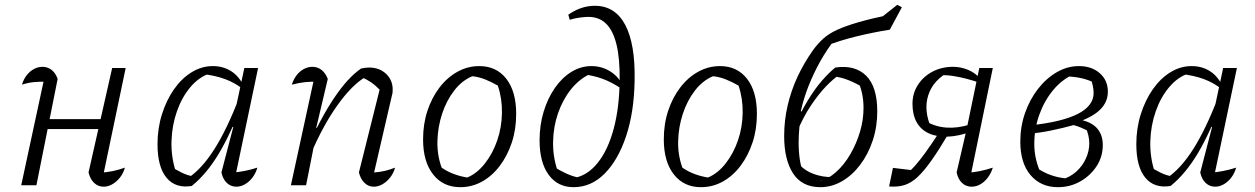

<svg xmlns="http://www.w3.org/2000/svg" viewBox="-20 -768 5202 796"><path d="M410 6Q387 6 370.5 -9.5Q354 -25 347 -53L445 -486H501L404 -22L391 -52Q420 -53 446.5 -58.5Q473 -64 498 -73Q491 -49 477 -31.5Q463 -14 445.5 -4Q428 6 410 6ZM68 0 167 -460 178 -429Q143 -430 119.5 -427.5Q96 -425 71 -417Q78 -440 91 -456.5Q104 -473 121 -482Q138 -491 156 -491Q177 -491 193.5 -478.5Q210 -466 219 -441L131 0ZM147 -233 154 -274H424L417 -233Z M775 3Q708 14 670.5 -31Q633 -76 633 -170Q633 -236 651.5 -294.5Q670 -353 701.5 -398Q733 -443 774.5 -468.5Q816 -494 862 -494Q904 -494 936.5 -474Q969 -454 987 -417L986 -399Q924 -450 819 -461L851 -464Q805 -449 769.5 -407Q734 -365 713.5 -306.5Q693 -248 691 -183Q689 -118 709 -56L686 -79Q710 -64 733 -52.5Q756 -41 784 -36L761 -31Q817 -68 869 -150Q921 -232 971 -362L988 -350Q939 -218 888 -132.5Q837 -47 775 3ZM953 -24 940 -52Q966 -54 992.5 -59Q1019 -64 1047 -73Q1040 -49 1026.5 -31.5Q1013 -14 995.5 -4Q978 6 960 6Q937 6 920.5 -9.5Q904 -25 898 -53L947 -241L941 -243L993 -486H1050Z M1468 -53 1558 -413 1560 -390Q1537 -414 1519.5 -426Q1502 -438 1478 -449L1497 -450Q1440 -417 1379.5 -332.5Q1319 -248 1267 -126L1255 -154Q1281 -215 1308.5 -266.5Q1336 -318 1364 -360Q1392 -402 1420 -433Q1448 -464 1477 -484Q1487 -486 1495 -487Q1503 -488 1510 -488Q1553 -488 1580.5 -462Q1608 -436 1608 -397Q1608 -391 1607.5 -385Q1607 -379 1605 -373L1531 -53Q1557 -55 1577.5 -60Q1598 -65 1618 -73Q1611 -49 1597 -31.5Q1583 -14 1565.5 -4Q1548 6 1529 6Q1508 6 1491.5 -9.5Q1475 -25 1468 -53ZM1186 0 1286 -460 1297 -429Q1269 -430 1245 -427.5Q1221 -425 1190 -417Q1197 -440 1210 -456.5Q1223 -473 1240 -482Q1257 -491 1275 -491Q1296 -491 1312.5 -478.5Q1329 -466 1339 -441L1291 -238L1296 -237L1249 0Z M1888 8Q1817 8 1775.5 -45Q1734 -98 1734 -190Q1734 -254 1752 -308.5Q1770 -363 1802 -405Q1834 -447 1876.5 -470.5Q1919 -494 1967 -494Q2038 -494 2079 -441.5Q2120 -389 2120 -296Q2120 -232 2102 -177.5Q2084 -123 2052.5 -81Q2021 -39 1979 -15.5Q1937 8 1888 8ZM1917 -32Q1958 -49 1990.5 -90.5Q2023 -132 2041.5 -186Q2060 -240 2061 -299.5Q2062 -359 2044 -413Q2018 -428 1992 -438.5Q1966 -449 1938 -452Q1895 -434 1863 -392.5Q1831 -351 1813 -296.5Q1795 -242 1793.5 -183.5Q1792 -125 1811 -73Q1834 -57 1860.5 -47Q1887 -37 1917 -32Z M2358 8Q2292 8 2254.5 -43.5Q2217 -95 2217 -186Q2217 -250 2234 -305.5Q2251 -361 2280.5 -403.5Q2310 -446 2349 -470Q2388 -494 2432 -494Q2473 -494 2507.5 -473.5Q2542 -453 2559 -418L2557 -400Q2515 -428 2477.5 -441.5Q2440 -455 2398 -460L2428 -462Q2382 -441 2347.5 -398Q2313 -355 2293.5 -298.5Q2274 -242 2273 -179.5Q2272 -117 2292 -59L2277 -76Q2303 -60 2328 -48.5Q2353 -37 2378 -32L2359 -30Q2416 -40 2458.5 -93.5Q2501 -147 2524.5 -235Q2548 -323 2549 -437Q2550 -525 2536 -583Q2522 -641 2493 -669.5Q2464 -698 2419 -698Q2405 -698 2383 -695Q2361 -692 2342 -686L2336 -707Q2389 -744 2446 -744Q2530 -744 2572 -665Q2614 -586 2611 -434Q2609 -304 2576 -204.5Q2543 -105 2487 -48.5Q2431 8 2358 8Z M2886 8Q2815 8 2773.5 -45Q2732 -98 2732 -190Q2732 -254 2750 -308.5Q2768 -363 2800 -405Q2832 -447 2874.5 -470.5Q2917 -494 2965 -494Q3036 -494 3077 -441.5Q3118 -389 3118 -296Q3118 -232 3100 -177.5Q3082 -123 3050.5 -81Q3019 -39 2977 -15.5Q2935 8 2886 8ZM2915 -32Q2956 -49 2988.5 -90.5Q3021 -132 3039.5 -186Q3058 -240 3059 -299.5Q3060 -359 3042 -413Q3016 -428 2990 -438.5Q2964 -449 2936 -452Q2893 -434 2861 -392.5Q2829 -351 2811 -296.5Q2793 -242 2791.5 -183.5Q2790 -125 2809 -73Q2832 -57 2858.5 -47Q2885 -37 2915 -32Z M3381 8Q3305 8 3268 -49Q3231 -106 3231 -204Q3231 -269 3245.5 -331Q3260 -393 3286.5 -450Q3313 -507 3352 -562Q3372 -589 3394.5 -609Q3417 -629 3451 -644.5Q3485 -660 3538 -675.5Q3591 -691 3673 -708L3669 -645Q3600 -634 3530.5 -617Q3461 -600 3402 -577L3442 -606Q3407 -561 3380 -512.5Q3353 -464 3332.5 -412.5Q3312 -361 3300 -307L3307 -305Q3297 -268 3294 -238.5Q3291 -209 3291 -176Q3291 -140 3296 -105.5Q3301 -71 3317 -35L3294 -86Q3318 -59 3355.5 -46Q3393 -33 3431 -34L3374 -16Q3413 -25 3446.5 -55Q3480 -85 3505.5 -129Q3531 -173 3545.5 -222Q3560 -271 3560 -320Q3560 -349 3555 -375.5Q3550 -402 3539 -427L3558 -405Q3533 -421 3500.5 -434.5Q3468 -448 3437 -451L3464 -461Q3435 -442 3404 -409.5Q3373 -377 3341.5 -330Q3310 -283 3283 -218L3268 -230Q3297 -299 3328 -350Q3359 -401 3388.5 -434.5Q3418 -468 3443 -488Q3524 -500 3570.5 -454.5Q3617 -409 3617 -306Q3617 -242 3598 -185Q3579 -128 3546 -84.5Q3513 -41 3470.5 -16.5Q3428 8 3381 8ZM3669 -645 3590 -661 3700 -748 3719 -738Z M4009 -223Q3954 -203 3909 -201.5Q3864 -200 3831 -215Q3798 -230 3780.5 -261Q3763 -292 3763 -338Q3763 -381 3785.5 -416Q3808 -451 3846 -471Q3884 -491 3932 -491Q3962 -491 3992 -479Q4022 -467 4043 -443L4041 -425Q4015 -434 3988.5 -441Q3962 -448 3934.5 -452.5Q3907 -457 3876 -457L3919 -473Q3849 -437 3828.5 -373.5Q3808 -310 3842 -234L3821 -264Q3859 -242 3905 -239Q3951 -236 4002 -252ZM3666 5 3682 -72 3782 -60 3737 -45Q3757 -62 3775 -82.5Q3793 -103 3816 -134.5Q3839 -166 3873 -218H3915Q3873 -147 3841.5 -102.5Q3810 -58 3783.5 -33.5Q3757 -9 3729 -0.5Q3701 8 3666 5ZM4008 6Q3985 6 3968.5 -9.5Q3952 -25 3946 -53L3987 -230L4040 -486H4096L4001 -24L3987 -52Q4015 -53 4042 -58.5Q4069 -64 4096 -73Q4089 -50 4075.5 -32Q4062 -14 4044.5 -4Q4027 6 4008 6Z M4366 8Q4295 8 4252.5 -42Q4210 -92 4210 -181Q4210 -243 4229.5 -299Q4249 -355 4283 -399Q4317 -443 4361 -468.5Q4405 -494 4453 -494Q4506 -494 4539.5 -464.5Q4573 -435 4573 -388Q4573 -346 4542.5 -315Q4512 -284 4447 -261L4437 -251Q4387 -237 4338 -227Q4289 -217 4249 -214V-248Q4382 -262 4448 -295.5Q4514 -329 4514 -383Q4514 -396 4510.5 -413Q4507 -430 4501 -443L4521 -423Q4495 -436 4469 -442.5Q4443 -449 4408 -451L4429 -459Q4381 -437 4345 -393Q4309 -349 4288.5 -291.5Q4268 -234 4268 -171Q4268 -106 4297 -46L4277 -73Q4304 -54 4335.5 -42.5Q4367 -31 4404 -28L4380 -23Q4416 -33 4442 -56.5Q4468 -80 4482 -111Q4496 -142 4496 -174Q4496 -206 4481 -239L4500 -219Q4484 -230 4459 -240Q4434 -250 4410 -254L4444 -274Q4500 -266 4526 -238.5Q4552 -211 4552 -167Q4552 -118 4526 -78.5Q4500 -39 4458 -15.5Q4416 8 4366 8Z M4833 3Q4766 14 4728.5 -31Q4691 -76 4691 -170Q4691 -236 4709.5 -294.5Q4728 -353 4759.5 -398Q4791 -443 4832.5 -468.5Q4874 -494 4920 -494Q4962 -494 4994.5 -474Q5027 -454 5045 -417L5044 -399Q4982 -450 4877 -461L4909 -464Q4863 -449 4827.5 -407Q4792 -365 4771.5 -306.5Q4751 -248 4749 -183Q4747 -118 4767 -56L4744 -79Q4768 -64 4791 -52.5Q4814 -41 4842 -36L4819 -31Q4875 -68 4927 -150Q4979 -232 5029 -362L5046 -350Q4997 -218 4946 -132.5Q4895 -47 4833 3ZM5011 -24 4998 -52Q5024 -54 5050.5 -59Q5077 -64 5105 -73Q5098 -49 5084.5 -31.5Q5071 -14 5053.5 -4Q5036 6 5018 6Q4995 6 4978.5 -9.5Q4962 -25 4956 -53L5005 -241L4999 -243L5051 -486H5108Z"/></svg>

Font: Piazzolla 8pt ExtraLight
Style: Italic
Weight: 250
Italic angle: -11.3°
Designer: Juan Pablo del Peral
Foundry: Huerta Tipografica
Version: Version 2.001